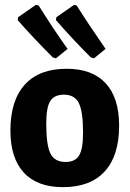

<svg xmlns="http://www.w3.org/2000/svg" viewBox="-20 -762 535 793"><path d="M259 -560 211 -521 198 -525Q113 -610 53 -679L55 -691L128 -742L140 -739Q199 -644 259 -560ZM416 -560 368 -521 355 -525Q278 -602 211 -679L213 -691L286 -742L297 -739Q344 -664 416 -560ZM255 -478Q361 -478 416.5 -418Q472 -358 472 -243Q472 -119 412.5 -54Q353 11 240 11Q134 11 78.5 -49Q23 -109 23 -223Q23 -347 82.5 -412.5Q142 -478 255 -478ZM244 -371Q204 -371 187.5 -344.5Q171 -318 171 -252Q171 -162 188.5 -127.5Q206 -93 251 -93Q290 -93 306.5 -119.5Q323 -146 323 -213Q323 -302 305.5 -336.5Q288 -371 244 -371Z"/></svg>

Font: Alegreya Sans SC ExtraBold
Style: Regular
Weight: 800
Designer: Juan Pablo del Peral
Foundry: Huerta Tipografica
Version: Version 2.007